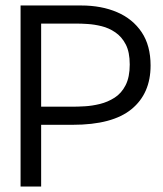

<svg xmlns="http://www.w3.org/2000/svg" viewBox="-20 -680 593 700"><path d="M55 0V-660H276Q350 -660 407 -635.5Q464 -611 496.5 -562.5Q529 -514 529 -441Q529 -339 459.5 -282Q390 -225 245 -225H130V0ZM261 -594H130V-291H244Q263 -291 289.5 -292.5Q316 -294 344.5 -301Q373 -308 398 -324Q423 -340 438 -369.5Q453 -399 453 -445Q453 -490 438.5 -518Q424 -546 400.5 -562Q377 -578 350.5 -584.5Q324 -591 300 -592.5Q276 -594 261 -594Z"/></svg>

Font: Bricolage Grotesque 48pt Light
Style: Regular
Weight: 300
Designer: Mathieu Triay
Foundry: Atelier Triay
Version: Version 1.000; ttfautohint (v1.8.4.7-5d5b);gftools[0.9.32]